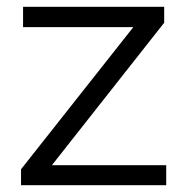

<svg xmlns="http://www.w3.org/2000/svg" viewBox="-20 -546 551 566"><path d="M133 -59 464 -479V-526H48V-466H373L42 -47V0H470V-59Z"/></svg>

Font: Talent
Style: Regular
Weight: 400
Designer: Mike Powis
Version: Version 1.001;hotconv 1.0.109;makeotfexe 2.5.65596